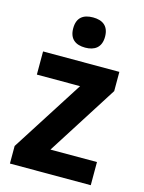

<svg xmlns="http://www.w3.org/2000/svg" viewBox="-115 -828 671 897"><g transform="rotate(15 220.0 -380.0)"><path d="M222 -760C176 -760 145 -740 145 -687C145 -635 176 -614 222 -614C267 -614 299 -635 299 -687C299 -740 267 -760 222 -760ZM414 0V-112H189L406 -453V-546H37V-434H246L23 -85V0Z"/></g></svg>

Font: Noto Sans Kannada SemiCondensed
Style: Bold
Weight: 700
Width: 4
Designer: Jelle Bosma - Monotype Design Team
Foundry: Monotype Imaging Inc.
Version: Version 2.005